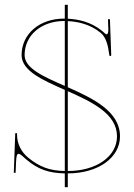

<svg xmlns="http://www.w3.org/2000/svg" viewBox="-20 -760 560 800"><path d="M262.5 20V-37.5C388.5 -37.5 480 -102.5 480 -192C480 -296 367.5 -350 262.5 -396.5V-672C303 -670 354 -660 398.5 -624C422 -605 430 -572 435 -534L435.5 -530C435.5 -528 437 -526.5 439.5 -526.5C442 -526.5 443.5 -528 443.5 -530L438 -680H430C430.5 -660.5 431 -647.5 431 -647.5C431 -645 431.5 -642.5 431.5 -640C431.5 -624.5 429.5 -617 424 -617C420 -617 414.5 -624 404.5 -632C357 -670 304 -680 262.5 -682V-740H250V-682.5H247.5C144.5 -682.5 70 -618.5 70 -530.5C70 -464.5 157.5 -426.5 250 -385.5V-47.5C187 -49 146 -63.5 97.5 -103C69 -126.5 51 -160 51 -199.5V-205H43.5L37.5 -40H45L47 -87C48 -110.5 51 -119 57.5 -119C64.5 -119 76 -108 89 -96C140 -52.5 185 -39 250 -37.5V20ZM262.5 -380C364 -335 467.5 -285.5 467.5 -192C467.5 -108 381.5 -47.5 262.5 -47.5ZM250 -402C162 -440.5 82.5 -475 82.5 -530.5C82.5 -613 152 -672.5 247.5 -672.5H250Z"/></svg>

Font: Znikomit
Style: Regular
Weight: 100
Designer: gluk
Foundry: gluk
Version: Version 0.55